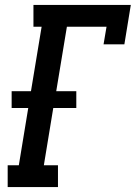

<svg xmlns="http://www.w3.org/2000/svg" viewBox="-20 -755 548 775"><path d="M11 0V-88H56L94 -319H27V-387H105L148 -647H115V-735H508L482 -576H398L410 -647H250L207 -387H288V-319H195L157 -88H214V0Z"/></svg>

Font: Iosevka Slab Semibold Oblique
Style: Regular
Weight: 600
Italic angle: -9°
Monospace: yes
Designer: Belleve Invis
Foundry: Belleve Invis
Version: Version 11.1.1; ttfautohint (v1.8.3)